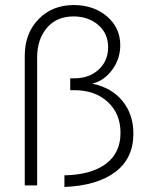

<svg xmlns="http://www.w3.org/2000/svg" viewBox="-20 -734 589 760"><path d="M235 -40Q340 -42 398.5 -85Q457 -128 457 -208Q457 -284 406.5 -330.5Q356 -377 275 -377H258V-424H274Q333 -424 370.5 -458.5Q408 -493 408 -547Q408 -602 368.5 -635.5Q329 -669 271 -669Q204 -669 165.5 -623.5Q127 -578 127 -506V0H78V-513Q78 -602 132.5 -658Q187 -714 272 -714Q351 -714 403.5 -669Q456 -624 456 -555Q456 -501 424 -457.5Q392 -414 345 -403Q422 -387 465 -334Q508 -281 508 -205Q508 -107 436 -53Q364 1 235 6Z"/></svg>

Font: Raleway-v4020 Light
Style: Regular
Weight: 300
Designer: Matt McInerney, Pablo Impallari, Rodrigo Fuenzalida
Foundry: Matt McInerney, Pablo Impallari, Rodrigo Fuenzalida
Version: Version 4.020;PS 004.020;hotconv 1.0.88;makeotf.lib2.5.64775